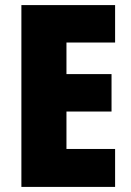

<svg xmlns="http://www.w3.org/2000/svg" viewBox="-20 -734 515 754"><path d="M432 0V-149H241V-296H418V-443H241V-567H432V-714H64V0Z"/></svg>

Font: Noto Sans Hebrew Condensed Black
Style: Regular
Weight: 900
Width: 3
Designer: Monotype Design Team
Foundry: Monotype Imaging Inc.
Version: Version 2.004